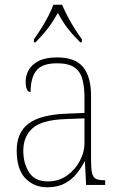

<svg xmlns="http://www.w3.org/2000/svg" viewBox="-20 -786 514 816"><path d="M181 10Q125 10 88 -28Q51 -66 51 -146Q51 -224 102.5 -261.5Q154 -299 264 -303L339 -306V-371Q339 -417 330 -450Q321 -483 295.5 -500Q270 -517 223 -517Q159 -517 134.5 -486Q110 -455 110 -395Q89 -395 89 -440Q89 -464 101.5 -487.5Q114 -511 143.5 -526.5Q173 -542 223 -542Q300 -542 333.5 -500.5Q367 -459 367 -379V-107Q367 -70 371 -51.5Q375 -33 386.5 -26.5Q398 -20 422 -20H427V0H346L341 -99H339Q327 -75 307 -49.5Q287 -24 256 -7Q225 10 181 10ZM184 -15Q229 -15 264 -39.5Q299 -64 319 -101.5Q339 -139 339 -178V-283L262 -280Q159 -277 119 -241.5Q79 -206 79 -145Q79 -92 103.5 -53.5Q128 -15 184 -15ZM124 -619Q138 -638 154.5 -664Q171 -690 185 -717Q199 -744 207 -766H244Q253 -744 267 -717Q281 -690 297.5 -664Q314 -638 328 -619V-606H321Q287 -640 266.5 -667Q246 -694 226 -731Q205 -694 184.5 -667Q164 -640 131 -606H124Z"/></svg>

Font: Noto Serif Bengali SemiCondensed Thin
Style: Regular
Weight: 100
Width: 4
Designer: Juan Bruce, Universal Thirst, Indian Type Foundry and the Monotype Design Team.
Foundry: Monotype Imaging Inc.
Version: Version 2.003; ttfautohint (v1.8.4.7-5d5b)